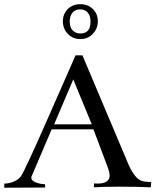

<svg xmlns="http://www.w3.org/2000/svg" viewBox="-20 -877 757 902"><path d="M298.8 -835Q322.3 -857.4 357.4 -857.4Q392.6 -857.4 416 -835Q439.5 -812.5 439.5 -777.3Q439.5 -742.2 416 -717.8Q392.6 -693.4 357.4 -693.4Q322.3 -693.4 298.8 -717.8Q275.4 -742.2 275.4 -776.9Q275.4 -811.5 298.8 -835ZM307.6 -775.4Q307.6 -748 321.8 -733.9Q335.9 -719.7 357.4 -719.7Q405.3 -719.7 405.3 -775.4Q405.3 -802.7 392.1 -817.9Q378.9 -833 356.4 -833Q334 -833 320.8 -817.9Q307.6 -802.7 307.6 -775.4ZM418.9 -269.5H222.7L129.9 -51.8Q127 -46.9 127 -42Q127 -28.3 148.4 -20Q169.9 -11.7 191.4 -11.7L192.4 3.9L0 4.9V-14.6Q1 -14.6 2 -14.6Q20.5 -14.6 42 -22.9Q63.5 -31.2 76.2 -45.9Q92.8 -65.4 213.9 -341.8L335 -617.2H367.2L581.1 -110.4Q608.4 -44.9 640.6 -29.3Q649.4 -25.4 659.2 -23.9Q668.9 -22.5 677.7 -22.5Q686.5 -22.5 690.4 -21.5L688.5 2.9Q623 0 541 0Q466.8 0 420.9 2.9L421.9 -15.6Q421.9 -14.6 439.5 -14.6Q474.6 -14.6 488.3 -31.2Q495.1 -39.1 495.1 -52.7Q495.1 -65.4 489.3 -81.1L484.4 -95.7ZM234.4 -293H411.1L324.2 -503.9Z"/></svg>

Font: Bentham
Style: Regular
Weight: 400
Version: Version 002.002